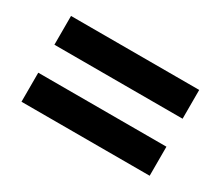

<svg xmlns="http://www.w3.org/2000/svg" viewBox="-69 -664 719 624"><g transform="rotate(30 290.5 -352.0)"><path d="M49 -405V-513H530V-405ZM49 -191V-300H530V-191Z"/></g></svg>

Font: Noto Sans Lao
Style: Bold
Weight: 700
Designer: Monotype Design Team
Foundry: Monotype Imaging Inc.
Version: Version 2.003